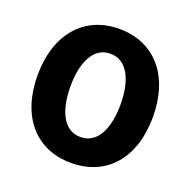

<svg xmlns="http://www.w3.org/2000/svg" viewBox="-129 -840 983 990"><g transform="rotate(20 362.0 -345.5)"><path d="M679 -345C679 -122 560 22 362 22C166 22 46 -122 46 -345C46 -568 168 -713 362 -713C558 -713 679 -568 679 -345ZM500 -349C500 -474 458 -577 362 -577C266 -577 225 -473 225 -349C225 -223 266 -120 362 -120C459 -120 500 -223 500 -349Z"/></g></svg>

Font: Repo ExtraBold
Style: Bold
Weight: 700
Designer: Stefan Peev
Foundry: Context Ltd
Version: Version 1.502